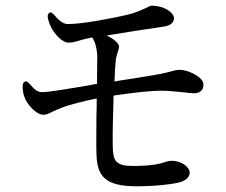

<svg xmlns="http://www.w3.org/2000/svg" viewBox="-20 -682 790 671"><path d="M552 -589C580 -593 588 -606 588 -619C587 -638 555 -662 510 -662C505 -662 499 -659 490 -654C476 -648 456 -638 428 -631C377 -619 270 -598 218 -598C204 -597 188 -608 172 -627C163 -637 157 -641 152 -637C147 -633 145 -627 148 -616C150 -607 153 -598 157 -590C169 -565 196 -533 220 -533C233 -533 248 -537 263 -542C274 -545 286 -548 296 -550C299 -550 300 -550 303 -551C312 -535 319 -515 320 -482C319 -464 320 -430 319 -389L275 -381C215 -371 152 -360 126 -360C110 -360 99 -371 86 -386C78 -396 72 -399 67 -397C61 -394 59 -388 59 -376C60 -365 61 -355 64 -347C73 -317 107 -281 131 -281C143 -281 151 -285 162 -291C171 -295 183 -301 197 -306C225 -317 275 -329 318 -338C318 -317 318 -297 317 -276C317 -224 316 -176 317 -150C318 -66 346 -31 458 -31C525 -31 579 -38 605 -44C630 -51 643 -63 643 -79C643 -94 621 -120 578 -120C572 -120 568 -119 561 -117C545 -111 515 -102 446 -102C385 -102 375 -118 374 -171C373 -211 375 -281 377 -348C444 -358 505 -365 544 -365C568 -365 593 -362 616 -360C633 -358 648 -356 660 -356C681 -357 691 -369 691 -386C691 -414 636 -438 608 -438C600 -438 594 -437 583 -434C573 -431 558 -427 537 -423C511 -418 472 -412 428 -405C412 -403 396 -400 380 -397C381 -429 383 -457 385 -476C387 -487 389 -492 391 -498C393 -505 396 -512 396 -520C396 -529 380 -545 353 -558C418 -569 510 -583 552 -589Z"/></svg>

Font: 寒蝉锦书宋 CompactLight
Style: Bold
Weight: 400
Width: 4
Designer: 寒蝉锦书宋{Warren} 思源宋体{Ryoko NISHIZUKA 西塚涼子 (kana & ideographs); Frank Grießhammer (Latin, Greek & Cyrillic); Wenlong ZHANG 
Foundry: Adobe & ChillType
Version: Version 2.000;Glyphs 3.1.1 (3135)